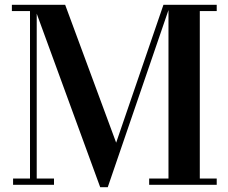

<svg xmlns="http://www.w3.org/2000/svg" viewBox="-20 -770 952 800"><path d="M397.5 10 119.5 -750H251.5L464 -175.5L661 -750H689.5L429 10ZM133 -750V-26H205V0H34.5V-26H105V-724H29.5V-750ZM883 -750V-724H812.5V-26H883V0H601.5V-26H682V-750Z"/></svg>

Font: Bodoni Moda 9pt SemiBold
Style: Regular
Weight: 600
Designer: Owen Earl
Foundry: indestructible type
Version: Version 2.005